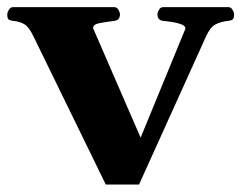

<svg xmlns="http://www.w3.org/2000/svg" viewBox="-44 -505 666 530"><path d="M248 4.4 48.3 -404.8Q36.1 -430.2 23.9 -437.7Q11.7 -445.3 -6.3 -447.3Q-16.6 -448.2 -20.3 -451.4Q-23.9 -454.6 -23.9 -465.3Q-23.9 -470.7 -19.5 -478Q-15.1 -485.4 -7.3 -485.4H270.5Q278.8 -485.4 283 -478Q287.1 -470.7 287.1 -465.3Q287.1 -449.2 271 -447.3Q246.1 -444.3 229.5 -440.9Q212.9 -437.5 212.9 -427.2L344.2 -125L467.8 -425.8Q467.8 -433.6 457 -437.7Q446.3 -441.9 432.1 -444.1Q418 -446.3 406.7 -447.3Q390.6 -449.2 390.6 -465.3Q390.6 -470.7 394.8 -478Q398.9 -485.4 407.2 -485.4H585.4Q593.8 -485.4 597.9 -478Q602.1 -470.7 602.1 -465.3Q602.1 -454.6 598.4 -451.4Q594.7 -448.2 584.5 -447.3Q566.4 -445.3 551.5 -438Q536.6 -430.7 524.9 -404.8L339.8 4.4Z"/></svg>

Font: Gelasio
Style: Bold
Weight: 700
Designer: Eben Sorkin
Foundry: Eben Sorkin
Version: Version 1.008